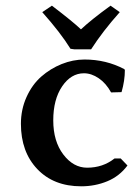

<svg xmlns="http://www.w3.org/2000/svg" viewBox="-20 -651 472 681"><path d="M277.8 -391.1Q231.9 -391.1 200.4 -344.7Q168.9 -298.3 168.9 -224.1Q168.9 -149.9 204.6 -103Q240.2 -56.2 289.1 -56.2Q344.7 -56.2 386.2 -88.9H408.2L432.1 -64Q403.8 -25.9 360.6 -8.1Q317.4 9.8 268.1 9.8Q170.4 9.8 112.3 -51.3Q54.2 -112.3 54.2 -211.9Q54.2 -262.7 74 -306.6Q93.8 -350.6 126.2 -379.2Q158.7 -407.7 198.7 -423.8Q238.8 -439.9 279.8 -439.9Q356.4 -439.9 420.9 -405.8L422.9 -402.8Q422.9 -365.2 411.1 -324.2L374 -323.2Q356 -356 330.1 -373.5Q304.2 -391.1 277.8 -391.1ZM243.2 -476.1 230 -478Q194.3 -535.6 129.9 -607.9L164.1 -630.9Q240.2 -572.8 267.1 -546.9Q304.7 -582 372.1 -630.9L404.8 -607.9Q344.2 -540 303.2 -476.1Z"/></svg>

Font: Linear Smooth
Style: Bold
Weight: 700
Designer: Philipp H. Poll, Flanker
Foundry: Philipp H. Poll, reworked by Flanker
Version: Version 1.061 | FøM Fix